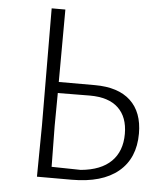

<svg xmlns="http://www.w3.org/2000/svg" viewBox="-49 -682 624 726"><g transform="rotate(5 263.5 -319.5)"><path d="M488 -196Q488 -102 426.5 -51Q365 0 250 0H118L120 -194L118 -639H170L169 -364H306Q395 -364 441.5 -320.5Q488 -277 488 -196ZM435 -190Q435 -254 398.5 -288.5Q362 -323 291 -323L169 -322L168 -197L170 -42L281 -40Q357 -47 396 -85.5Q435 -124 435 -190Z"/></g></svg>

Font: t
Style: Regular
Weight: 300
Designer: Juan Pablo del Peral
Foundry: Huerta Tipografica
Version: Version 2.004; ttfautohint (v1.8.1)